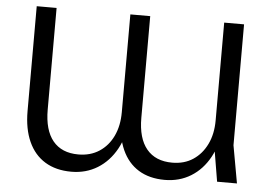

<svg xmlns="http://www.w3.org/2000/svg" viewBox="-53 -821 1266 905"><g transform="rotate(5 580.5 -368.5)"><path d="M1098 0H1004L972 -192V-750H1066V-178ZM757 13Q684 13 633 -18.5Q582 -50 555 -110Q528 -170 528 -254V-750H622V-269Q622 -172 664 -121.5Q706 -71 785 -71Q842 -71 883.5 -98.5Q925 -126 948.5 -174.5Q972 -223 972 -287L1009 -261Q1002 -177 968.5 -115.5Q935 -54 880.5 -20.5Q826 13 757 13ZM315 13Q242 13 190.5 -18.5Q139 -50 112 -110Q85 -170 85 -254V-750H179V-269Q179 -172 220.5 -121.5Q262 -71 341 -71Q398 -71 440 -98.5Q482 -126 505 -174.5Q528 -223 528 -287L567 -261Q561 -177 527 -115.5Q493 -54 438.5 -20.5Q384 13 315 13Z"/></g></svg>

Font: Unbounded Light
Style: Regular
Weight: 300
Designer: Luke Prowse, Jean-Baptiste Morizot, Fátima Lázaro, Florian Runge
Foundry: NaN
Version: Version 1.700